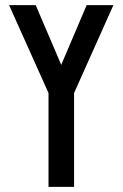

<svg xmlns="http://www.w3.org/2000/svg" viewBox="-20 -726 476 746"><path d="M168.5 -364.5 15.3 -706H118.7L217.9 -474.1L316.7 -706H420.6L267.8 -364.5V0H168.5Z"/></svg>

Font: Lineal Thin
Style: Regular
Weight: 200
Designer: Created by Frank Adebiaye with contributions from Anton Moglia & Ariel Martín Pérez
Created by Frank ADEBIAYE with FontF
Foundry: Velvetyne Type Foundry
Version: Version 2.000;Glyphs 3.2 (3227)